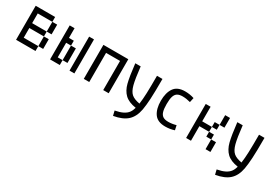

<svg xmlns="http://www.w3.org/2000/svg" viewBox="18 -1194 3026 2139"><g transform="rotate(30 1531.0 -124.5)"><path d="M125 -437.5V-375H62.5V-437.5ZM125 -375V-312.5H62.5V-375ZM187.5 -62.5V0H125V-62.5ZM125 -62.5V0H62.5V-62.5ZM125 -125V-62.5H62.5V-125ZM125 -187.5V-125H62.5V-187.5ZM125 -250V-187.5H62.5V-250ZM125 -312.5V-250H62.5V-312.5ZM250 -62.5V0H187.5V-62.5ZM312.5 -62.5V0H250V-62.5ZM375 -125V-62.5H312.5V-125ZM187.5 -437.5V-375H125V-437.5ZM250 -437.5V-375H187.5V-437.5ZM312.5 -437.5V-375H250V-437.5ZM375 -375V-312.5H312.5V-375ZM375 -312.5V-250H312.5V-312.5ZM375 -187.5V-125H312.5V-187.5ZM187.5 -250V-187.5H125V-250ZM250 -250V-187.5H187.5V-250ZM312.5 -250V-187.5H250V-250Z M562.5 -437.5V-375H500V-437.5ZM562.5 -375V-312.5H500V-375ZM625 -62.5V0H562.5V-62.5ZM562.5 -62.5V0H500V-62.5ZM562.5 -125V-62.5H500V-125ZM562.5 -187.5V-125H500V-187.5ZM562.5 -250V-187.5H500V-250ZM562.5 -312.5V-250H500V-312.5ZM812.5 -125V-62.5H750V-125ZM812.5 -187.5V-125H750V-187.5ZM812.5 -250V-187.5H750V-250ZM625 -312.5V-250H562.5V-312.5ZM812.5 -437.5V-375H750V-437.5ZM812.5 -375V-312.5H750V-375ZM812.5 -312.5V-250H750V-312.5ZM812.5 -62.5V0H750V-62.5ZM687.5 -250V-187.5H625V-250ZM687.5 -187.5V-125H625V-187.5ZM687.5 -125V-62.5H625V-125Z M1183.6 0V-375H1003.9V0H933.6V-437.5H1253.9V0Z M1407.2 133.8Q1469.7 122.1 1507.8 102.5Q1545.9 83 1565.9 55.7Q1585.9 28.3 1595.7 -9.8Q1500 -24.4 1451.2 -70.8Q1402.3 -117.2 1381.8 -197.8Q1361.3 -278.3 1343.8 -437.5H1413.1Q1429.7 -285.2 1448.2 -214.8Q1466.8 -144.5 1501.5 -114.3Q1536.1 -84 1608.4 -71.3Q1617.2 -131.8 1620.1 -212.9Q1623 -293.9 1623 -437.5H1693.4Q1693.4 -266.6 1688.5 -179.7Q1683.6 -92.8 1672.9 -33.2Q1654.3 67.4 1595.2 121.1Q1536.1 174.8 1421.9 194.3Z M2086.9 -367.2Q2034.2 -381.8 1986.3 -381.8Q1943.4 -381.8 1918.9 -366.2Q1894.5 -350.6 1883.8 -315.9Q1873 -281.2 1873 -218.8Q1873 -156.2 1883.8 -121.6Q1894.5 -86.9 1918.9 -71.3Q1943.4 -55.7 1986.3 -55.7Q2034.2 -55.7 2086.9 -70.3L2099.6 -11.7Q2044.9 6.8 1982.4 6.8Q1883.8 6.8 1841.3 -54.2Q1798.8 -115.2 1798.8 -218.8Q1798.8 -322.3 1841.3 -383.3Q1883.8 -444.3 1982.4 -444.3Q2044.9 -444.3 2099.6 -425.8Z M2312.5 -437.5V-375H2250V-437.5ZM2312.5 -375V-312.5H2250V-375ZM2312.5 -312.5V-250H2250V-312.5ZM2312.5 -250V-187.5H2250V-250ZM2312.5 -187.5V-125H2250V-187.5ZM2312.5 -125V-62.5H2250V-125ZM2312.5 -62.5V0H2250V-62.5ZM2500 -187.5V-125H2437.5V-187.5ZM2562.5 -125V-62.5H2500V-125ZM2562.5 -62.5V0H2500V-62.5ZM2500 -312.5V-250H2437.5V-312.5ZM2562.5 -375V-312.5H2500V-375ZM2562.5 -437.5V-375H2500V-437.5ZM2375 -250V-187.5H2312.5V-250ZM2437.5 -250V-187.5H2375V-250Z M2719.7 133.8Q2782.2 122.1 2820.3 102.5Q2858.4 83 2878.4 55.7Q2898.4 28.3 2908.2 -9.8Q2812.5 -24.4 2763.7 -70.8Q2714.8 -117.2 2694.3 -197.8Q2673.8 -278.3 2656.2 -437.5H2725.6Q2742.2 -285.2 2760.7 -214.8Q2779.3 -144.5 2814 -114.3Q2848.6 -84 2920.9 -71.3Q2929.7 -131.8 2932.6 -212.9Q2935.5 -293.9 2935.5 -437.5H3005.9Q3005.9 -266.6 3001 -179.7Q2996.1 -92.8 2985.4 -33.2Q2966.8 67.4 2907.7 121.1Q2848.6 174.8 2734.4 194.3Z"/></g></svg>

Font: Sudo Variable
Style: Regular
Weight: 400
Monospace: yes
Designer: Jens Kutilek
Foundry: Jens Kutilek
Version: Version 0.040